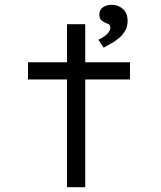

<svg xmlns="http://www.w3.org/2000/svg" viewBox="-20 -782 674 802"><path d="M260 0V-681H336V0ZM97 -450V-522H523V-450ZM413 -583 391 -616Q406 -623 417 -631Q428 -639 434.5 -648.5Q441 -658 441 -666Q441 -677 434.5 -680.5Q428 -684 420 -687Q410 -691 402.5 -698.5Q395 -706 395 -721Q395 -741 410 -751.5Q425 -762 447 -762Q473 -762 493 -745Q513 -728 513 -694Q513 -673 504 -656Q495 -639 480 -625.5Q465 -612 447 -602Q429 -592 413 -583Z"/></svg>

Font: Lexend Peta Light
Style: Regular
Weight: 300
Version: Version 1.007